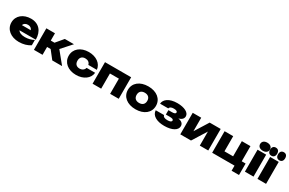

<svg xmlns="http://www.w3.org/2000/svg" viewBox="202 -2563 6651 4424"><g transform="rotate(30 3528.0 -351.0)"><path d="M395 17C516 17 616 -13 698 -66V-208C631 -170 547 -149 464 -149C371 -149 309 -175 279 -224H713C713 -448 589 -590 381 -590C179 -590 27 -470 27 -289C27 -105 184 17 395 17ZM389 -432C446 -432 485 -405 504 -355H267C283 -402 326 -432 389 -432Z M1022 0V-209H1117L1281 0H1542L1290 -309L1527 -573H1284L1121 -379H1022V-573H793V0Z M2052 -247C2038 -189 1987 -151 1918 -151C1837 -151 1786 -198 1786 -286C1786 -374 1837 -422 1918 -422C1987 -422 2038 -389 2052 -326H2279C2263 -485 2113 -590 1918 -590C1702 -590 1554 -466 1554 -286C1554 -106 1702 17 1918 17C2114 17 2263 -89 2279 -247Z M2353 -573V0H2582V-404H2820V0H3049V-573Z M3501 17C3725 17 3874 -104 3874 -286C3874 -469 3725 -590 3501 -590C3278 -590 3128 -469 3128 -286C3128 -104 3278 17 3501 17ZM3501 -151C3412 -151 3360 -201 3360 -286C3360 -372 3412 -422 3501 -422C3591 -422 3643 -372 3643 -286C3643 -201 3591 -151 3501 -151Z M4265 17C4481 17 4605 -63 4605 -168C4605 -239 4557 -280 4465 -295C4557 -318 4591 -368 4591 -423C4591 -521 4462 -590 4273 -590C4056 -590 3936 -494 3930 -379H4149C4156 -419 4196 -440 4264 -440C4326 -440 4361 -423 4361 -392C4361 -362 4331 -346 4265 -346H4171V-229H4267C4342 -229 4374 -217 4374 -185C4374 -150 4334 -133 4265 -133C4191 -133 4147 -156 4141 -198H3919C3924 -65 4059 17 4265 17Z M4972 0 5206 -374V0H5431V-573H5138L4913 -213V-573H4687V0Z M5994 -573V-170H5764V-573H5535V0H6130V135H6327V-170H6223V-573Z M6406 0H6635V-584H6406ZM6521 -622C6600 -622 6652 -663 6652 -729C6652 -796 6600 -837 6521 -837C6442 -837 6391 -796 6391 -729C6391 -663 6442 -622 6521 -622Z M6740 0H6969V-584H6740ZM6749 -622C6809 -622 6844 -661 6844 -729C6844 -798 6809 -837 6749 -837C6690 -837 6655 -798 6655 -729C6655 -661 6690 -622 6749 -622ZM6962 -622C7021 -622 7056 -661 7056 -729C7056 -798 7021 -837 6962 -837C6902 -837 6867 -798 6867 -729C6867 -661 6902 -622 6962 -622Z"/></g></svg>

Font: Bounded ExtBd
Style: Regular
Weight: 800
Designer: Vlad Churkin
Version: Version 3.0